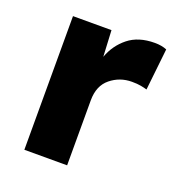

<svg xmlns="http://www.w3.org/2000/svg" viewBox="-100 -592 621 675"><g transform="rotate(20 210.5 -255.0)"><path d="M64 0V-500H208L213 -402Q230 -449 268 -479.5Q306 -510 367 -510Q393 -510 412 -502L395 -346Q385 -349 371.5 -351.5Q358 -354 338 -354Q293 -354 258.5 -326Q224 -298 224 -243V0Z"/></g></svg>

Font: Prodigy Sans
Style: Bold
Weight: 700
Designer: Wei Huang
Foundry: Wei Huang
Version: Version 1.003; ttfautohint (v1.8.3)